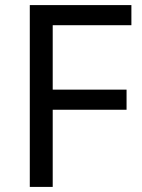

<svg xmlns="http://www.w3.org/2000/svg" viewBox="-20 -734 559 754"><path d="M187 0H97V-714H496V-635H187V-382H477V-303H187Z"/></svg>

Font: ubangla85
Style: Book
Weight: 400
Designer: Jelle Bosma - Monotype Design Team
Foundry: Monotype Imaging Inc.
Version: Version 2.003